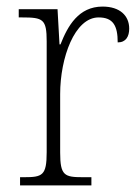

<svg xmlns="http://www.w3.org/2000/svg" viewBox="-20 -564 427 584"><path d="M41 0H258V-25H232C176 -25 163 -30 163 -100V-278C163 -388 207 -511 280 -511C324 -511 338 -486 338 -435C363 -435 373 -453 373 -477C373 -516 345 -544 292 -544C219 -544 186 -485 164 -429H161L155 -536H37V-511H47C111 -511 122 -506 122 -438V-101C122 -30 109 -25 53 -25H41Z"/></svg>

Font: Noto Serif Bengali SemiCondensed ExtraLight
Style: Regular
Weight: 200
Width: 4
Designer: Juan Bruce, Universal Thirst, Indian Type Foundry and the Monotype Design Team.
Foundry: Monotype Imaging Inc.
Version: Version 2.003